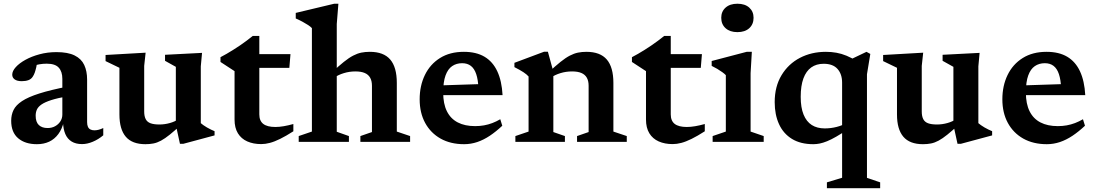

<svg xmlns="http://www.w3.org/2000/svg" viewBox="-20 -742 5730 1004"><path d="M337.5 -290 336 -239Q282 -229.5 248.5 -218.8Q215 -208 197.2 -195.8Q179.5 -183.5 173 -169.2Q166.5 -155 166.5 -137Q166.5 -104 183 -88.2Q199.5 -72.5 229 -72.5Q251 -72.5 268.2 -82Q285.5 -91.5 295.8 -107.5Q306 -123.5 306 -143V-329.5Q306 -367.5 287.2 -388.2Q268.5 -409 224.5 -409Q204.5 -409 186.2 -405.8Q168 -402.5 152.5 -397L177 -430.5Q173.5 -408 169.8 -391.2Q166 -374.5 161.8 -362.5Q157.5 -350.5 151.5 -341.5Q143.5 -328.5 128.8 -323Q114 -317.5 94 -317.5Q69.5 -317.5 56.8 -326.8Q44 -336 44 -351.5Q44 -370.5 62.5 -391Q81 -411.5 113 -429.2Q145 -447 186.8 -458.2Q228.5 -469.5 275 -469.5Q335 -469.5 370.2 -452Q405.5 -434.5 420.5 -402.2Q435.5 -370 435.5 -326V-103.5Q435.5 -88.5 439.8 -79Q444 -69.5 452.8 -65Q461.5 -60.5 474 -60.5Q484 -60.5 495.8 -63.5Q507.5 -66.5 520 -72.5V-34.5Q494.5 -13 465.2 -0.8Q436 11.5 409 11.5Q376.5 11.5 354.5 -2Q332.5 -15.5 321.5 -41.2Q310.5 -67 309.5 -104.5L314 -107.5Q305 -68 285.2 -41.2Q265.5 -14.5 237.2 -1.2Q209 12 173 12Q111.5 12 75 -19Q38.5 -50 38.5 -110.5Q38.5 -141.5 50.8 -166.8Q63 -192 95 -213.2Q127 -234.5 185.8 -253.2Q244.5 -272 337.5 -290Z M734 -159.5Q734 -134.5 741.8 -119.2Q749.5 -104 767 -97.5Q784.5 -91 813.5 -91Q841.5 -91 868.8 -98.8Q896 -106.5 913.5 -119.5L929.5 -92Q894 -59 868.2 -38.2Q842.5 -17.5 822 -6.5Q801.5 4.5 782.2 8.2Q763 12 740.5 12Q671 12 637.8 -27Q604.5 -66 604.5 -143.5V-387.5L532 -422.5V-454.5L741.5 -466.5L734 -397.5ZM921 10 899.5 -88.5V-392.5L843 -424V-455.5L1036.5 -465.5L1030 -395V-98Q1035 -93.5 1043.5 -87.5Q1052 -81.5 1062.2 -75.5Q1072.5 -69.5 1083 -64.5Q1093.5 -59.5 1102 -56V-34L938.5 10Z M1336 -144Q1336 -110 1356.8 -94Q1377.5 -78 1420 -78Q1440 -78 1463.5 -82Q1487 -86 1514 -93.5V-55.5Q1475 -30.5 1445 -15.8Q1415 -1 1391.2 5.2Q1367.5 11.5 1346 11.5Q1304.5 11.5 1273 -2.5Q1241.5 -16.5 1224 -45Q1206.5 -73.5 1206.5 -117V-370L1133 -418V-443Q1148.5 -451 1165.5 -460.8Q1182.5 -470.5 1200.2 -481.8Q1218 -493 1235.8 -505Q1253.5 -517 1270 -529.5Q1286.5 -542 1301.5 -554H1336V-445.5ZM1283.5 -387 1284.5 -459H1499L1493 -387Z M1864.5 -30.5 1925 -51.5V-293.5Q1925 -318.5 1915.8 -335.2Q1906.5 -352 1887.5 -360.2Q1868.5 -368.5 1838.5 -368.5Q1807 -368.5 1777.8 -359.5Q1748.5 -350.5 1730 -337L1713.5 -361.5Q1750.5 -396.5 1777.8 -418.2Q1805 -440 1826.8 -451.2Q1848.5 -462.5 1869.2 -466.8Q1890 -471 1914 -471Q1986 -471 2020.5 -430.8Q2055 -390.5 2055 -308.5V-54L2124.5 -30.5V0H1864.5ZM1804.5 0H1542V-30.5L1611 -54V-595Q1604 -602.5 1591.5 -610.8Q1579 -619 1562.5 -628Q1546 -637 1526.5 -645.5V-674.5L1727.5 -722.5H1749.5L1741 -616.5V-53L1804.5 -30.5Z M2405.5 -471Q2470.5 -471 2513.8 -445.2Q2557 -419.5 2580.5 -369Q2604 -318.5 2608 -244.5H2268V-295L2530 -303.5L2482 -279.5Q2480 -325.5 2470.2 -354.5Q2460.5 -383.5 2442.2 -397.5Q2424 -411.5 2396.5 -411.5Q2366.5 -411.5 2344.2 -396.2Q2322 -381 2309.8 -347.5Q2297.5 -314 2297.5 -258Q2297.5 -199 2317 -160Q2336.5 -121 2373.8 -101.8Q2411 -82.5 2464.5 -82.5Q2489 -82.5 2511.2 -86.5Q2533.5 -90.5 2554.5 -98.5Q2575.5 -106.5 2596 -118.5L2606.5 -84.5Q2574 -54 2541.5 -32.2Q2509 -10.5 2475.5 0.8Q2442 12 2407 12Q2336 12 2284 -17.2Q2232 -46.5 2203.2 -99.2Q2174.5 -152 2174.5 -222.5Q2174.5 -293.5 2201.8 -349.8Q2229 -406 2280.8 -438.5Q2332.5 -471 2405.5 -471Z M2873.5 -367.5V-51.5L2934 -30.5V0H2675V-30.5L2744 -54V-342Q2734.5 -353 2717 -364.5Q2699.5 -376 2670 -391V-413.5L2825 -471.5H2845ZM2997.5 -30.5 3058 -51.5V-293.5Q3058 -318.5 3048.8 -335.2Q3039.5 -352 3020.5 -360.2Q3001.5 -368.5 2971.5 -368.5Q2939.5 -368.5 2910.5 -359.5Q2881.5 -350.5 2862.5 -337L2846.5 -361.5Q2883.5 -396.5 2910.8 -418.2Q2938 -440 2959.8 -451.2Q2981.5 -462.5 3002.2 -466.8Q3023 -471 3046.5 -471Q3118.5 -471 3153 -430.8Q3187.5 -390.5 3187.5 -308.5V-54L3257.5 -30.5V0H2997.5Z M3487.5 -144Q3487.5 -110 3508.2 -94Q3529 -78 3571.5 -78Q3591.5 -78 3615 -82Q3638.5 -86 3665.5 -93.5V-55.5Q3626.5 -30.5 3596.5 -15.8Q3566.5 -1 3542.8 5.2Q3519 11.5 3497.5 11.5Q3456 11.5 3424.5 -2.5Q3393 -16.5 3375.5 -45Q3358 -73.5 3358 -117V-370L3284.5 -418V-443Q3300 -451 3317 -460.8Q3334 -470.5 3351.8 -481.8Q3369.5 -493 3387.2 -505Q3405 -517 3421.5 -529.5Q3438 -542 3453 -554H3487.5V-445.5ZM3435 -387 3436 -459H3650.5L3644.5 -387Z M3836 -574Q3797 -574 3774.2 -594.5Q3751.5 -615 3751.5 -649Q3751.5 -682 3774.2 -702.2Q3797 -722.5 3836 -722.5Q3875.5 -722.5 3898 -702.2Q3920.5 -682 3920.5 -649Q3920.5 -615 3898 -594.5Q3875.5 -574 3836 -574ZM3911.5 -471 3905 -359.5V-54L3973.5 -30.5V0H3706.5V-30.5L3775.5 -54V-349Q3769 -356 3757.2 -364.5Q3745.5 -373 3730.8 -381.8Q3716 -390.5 3701.5 -397.5V-423L3884.5 -471Z M4167 -235.5Q4167 -179.5 4182 -142.8Q4197 -106 4225 -88.2Q4253 -70.5 4292.5 -70.5Q4324.5 -70.5 4355.8 -78.5Q4387 -86.5 4415.5 -103V-67Q4380 -43 4353 -27.5Q4326 -12 4305 -3.5Q4284 5 4266.8 8.5Q4249.5 12 4233 12Q4166.5 12 4121.5 -15.5Q4076.5 -43 4053.8 -92.5Q4031 -142 4031 -208Q4031 -289.5 4066.8 -348.8Q4102.5 -408 4163 -439.5Q4223.5 -471 4298.5 -471Q4327.5 -471 4354 -466.2Q4380.5 -461.5 4407 -450.5Q4433.5 -439.5 4463 -421L4410.5 -423L4511 -471L4531 -460L4513.5 -353.5V188L4582.5 211.5V242H4304V211.5L4383.5 187.5V-310Q4383.5 -354.5 4359.5 -381.5Q4335.5 -408.5 4287 -408.5Q4249 -408.5 4222.2 -389.5Q4195.5 -370.5 4181.2 -332Q4167 -293.5 4167 -235.5Z M4800 -159.5Q4800 -134.5 4807.8 -119.2Q4815.5 -104 4833 -97.5Q4850.5 -91 4879.5 -91Q4907.5 -91 4934.8 -98.8Q4962 -106.5 4979.5 -119.5L4995.5 -92Q4960 -59 4934.2 -38.2Q4908.5 -17.5 4888 -6.5Q4867.5 4.5 4848.2 8.2Q4829 12 4806.5 12Q4737 12 4703.8 -27Q4670.5 -66 4670.5 -143.5V-387.5L4598 -422.5V-454.5L4807.5 -466.5L4800 -397.5ZM4987 10 4965.5 -88.5V-392.5L4909 -424V-455.5L5102.5 -465.5L5096 -395V-98Q5101 -93.5 5109.5 -87.5Q5118 -81.5 5128.2 -75.5Q5138.5 -69.5 5149 -64.5Q5159.5 -59.5 5168 -56V-34L5004.5 10Z M5452.5 -471Q5517.5 -471 5560.8 -445.2Q5604 -419.5 5627.5 -369Q5651 -318.5 5655 -244.5H5315V-295L5577 -303.5L5529 -279.5Q5527 -325.5 5517.2 -354.5Q5507.5 -383.5 5489.2 -397.5Q5471 -411.5 5443.5 -411.5Q5413.5 -411.5 5391.2 -396.2Q5369 -381 5356.8 -347.5Q5344.5 -314 5344.5 -258Q5344.5 -199 5364 -160Q5383.5 -121 5420.8 -101.8Q5458 -82.5 5511.5 -82.5Q5536 -82.5 5558.2 -86.5Q5580.5 -90.5 5601.5 -98.5Q5622.5 -106.5 5643 -118.5L5653.5 -84.5Q5621 -54 5588.5 -32.2Q5556 -10.5 5522.5 0.8Q5489 12 5454 12Q5383 12 5331 -17.2Q5279 -46.5 5250.2 -99.2Q5221.5 -152 5221.5 -222.5Q5221.5 -293.5 5248.8 -349.8Q5276 -406 5327.8 -438.5Q5379.5 -471 5452.5 -471Z"/></svg>

Font: Newsreader SemiBold
Style: Regular
Weight: 600
Designer: Hugues Gentile
Foundry: Production Type
Version: Version 1.003